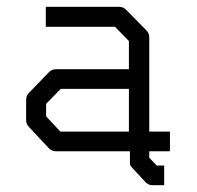

<svg xmlns="http://www.w3.org/2000/svg" viewBox="-20 -496 580 566"><path d="M420 -108H481V-50H420V-31L442 -8H464V50H429Q418 50 409 41L371 0L366 -6Q363 -9 363 -15V-50H145Q133 -50 124 -59L66 -121Q57 -130 57 -142V-202Q57 -214 66 -223L125 -284Q133 -292 146 -292H360V-375L319 -417H115V-476H331Q343 -476 352 -467L411 -407Q420 -398 420 -387ZM360 -108V-234H159L116 -190V-153L158 -108Z"/></svg>

Font: 3270 Nerd Font
Style: Regular
Weight: 400
Monospace: yes
Version: Version 3.0.1;Nerd Fonts 3.3.0